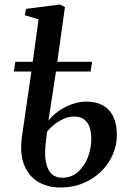

<svg xmlns="http://www.w3.org/2000/svg" viewBox="-20 -825 584 856"><path d="M196 -287.5Q211.5 -308 238.2 -327.5Q265 -347 298.2 -359.5Q331.5 -372 365 -372Q408.5 -372 438.8 -355.2Q469 -338.5 485 -305.2Q501 -272 501 -223Q501 -178.5 483 -136.5Q465 -94.5 431.5 -61.2Q398 -28 351.5 -8.5Q305 11 248.5 11Q193 11 150.2 -14.2Q107.5 -39.5 87.2 -91Q67 -142.5 78.5 -221L120 -506H42L48 -549.5H126L152 -739L90.5 -757L96 -785.5L248.5 -805L269.5 -793L235.5 -549.5H390.5L384 -506H229.5ZM309 -305.5Q287 -305.5 264 -295.2Q241 -285 221.2 -269.2Q201.5 -253.5 189.5 -236.5Q187 -218.5 185 -199Q183 -179.5 181.5 -160.5Q179.5 -118 187.8 -89.5Q196 -61 213.8 -46.8Q231.5 -32.5 256.5 -32.5Q298 -32.5 327.2 -58.2Q356.5 -84 371.8 -123.8Q387 -163.5 387 -205.5Q387 -233.5 380 -256Q373 -278.5 356 -292Q339 -305.5 309 -305.5Z"/></svg>

Font: Merriweather 60pt Medium
Style: Italic
Weight: 500
Italic angle: -7.8°
Version: Version 2.101